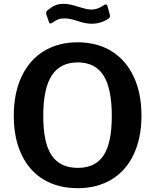

<svg xmlns="http://www.w3.org/2000/svg" viewBox="-20 -973 810 1003"><path d="M208 -35C258 -5 317.3 10 386 10C454 10 513 -5.2 563 -35.5C613 -65.8 651.5 -109.5 678.5 -166.5C705.5 -223.5 719 -291 719 -369C719 -447.7 705.3 -515.8 678 -573.5C650.7 -631.2 612 -675.3 562 -706C512 -736.7 453.3 -752 386 -752C318 -752 259 -736.7 209 -706C159 -675.3 120.3 -631.2 93 -573.5C65.7 -515.8 52 -447.3 52 -368C52 -290 65.5 -222.5 92.5 -165.5C119.5 -108.5 158 -65 208 -35ZM521 -161C492.3 -117.7 447.7 -96 387 -96C325 -96 279.3 -117.7 250 -161C220.7 -204.3 206 -273 206 -367C206 -463 220.8 -533.7 250.5 -579C280.2 -624.3 325.3 -647 386 -647C446.7 -647 491.5 -624.3 520.5 -579C549.5 -533.7 564 -463 564 -367C564 -273 549.7 -204.3 521 -161ZM458 -849C490 -849 518.7 -857.3 544 -874C551.3 -878.7 555 -884 555 -890L554 -895L542 -939C540 -946.3 536.7 -950 532 -950C530 -950 527 -948.7 523 -946C501 -930.7 479.3 -923 458 -923C448 -923 437.2 -924.5 425.5 -927.5C413.8 -930.5 402.3 -933.7 391 -937C359 -947.7 333 -953 313 -953C295 -953 279.7 -950.2 267 -944.5C254.3 -938.8 241.3 -930.3 228 -919C223.3 -914.3 221 -910 221 -906C221 -902.7 221.3 -900 222 -898L235 -860C237 -853.3 240 -850 244 -850C244.7 -850 247.7 -851.3 253 -854C264.3 -862 274.5 -867.8 283.5 -871.5C292.5 -875.2 303.7 -877 317 -877C331 -877 344.8 -875 358.5 -871C372.2 -867 380.3 -864.7 383 -864C411.7 -854 436.7 -849 458 -849Z"/></svg>

Font: Libre Franklin SemiBold
Style: Regular
Weight: 600
Designer: Pablo Impallari, Rodrigo Fuenzalida
Foundry: Impallari Type
Version: Version 1.002; ttfautohint (v1.5)